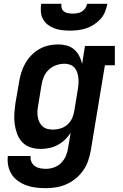

<svg xmlns="http://www.w3.org/2000/svg" viewBox="-20 -770 640 1003"><path d="M220 213Q194 213 168 210Q142 207 118.5 198.5Q95 190 75 176Q55 162 41.5 141.5Q28 121 23 96Q18 71 21 45H140Q138 61 144 75Q150 89 162 97.5Q174 106 189 109Q204 112 220 112Q241 112 262.5 104.5Q284 97 300 80.5Q316 64 324.5 43.5Q333 23 336 2L349 -76Q336 -56 318.5 -39.5Q301 -23 280 -12Q259 -1 236.5 3.5Q214 8 192 8Q164 8 138.5 -0.5Q113 -9 95.5 -28Q78 -47 69 -72Q60 -97 56.5 -123.5Q53 -150 55 -177.5Q57 -205 61 -233L80 -343Q84 -368 91.5 -392Q99 -416 112 -439Q125 -462 144 -481.5Q163 -501 186 -514Q209 -527 234 -532.5Q259 -538 284 -538Q307 -538 329 -532Q351 -526 367.5 -511.5Q384 -497 394 -477.5Q404 -458 409 -436L424 -530H580V-429H528L454 18Q449 45 440 71Q431 97 414.5 120.5Q398 144 375.5 162.5Q353 181 327 192.5Q301 204 273.5 208.5Q246 213 220 213ZM257 -93Q277 -93 296.5 -99Q316 -105 332 -119Q348 -133 356.5 -152Q365 -171 368 -190L386 -300Q389 -316 390 -331.5Q391 -347 389.5 -362Q388 -377 383.5 -391Q379 -405 369.5 -416Q360 -427 346 -432Q332 -437 317 -437Q295 -437 273.5 -429.5Q252 -422 235 -406Q218 -390 209 -369Q200 -348 197 -327L179 -217Q176 -202 175.5 -187Q175 -172 177.5 -158Q180 -144 186.5 -131Q193 -118 203.5 -109Q214 -100 228 -96.5Q242 -93 257 -93ZM345 -610Q324 -610 303.5 -612.5Q283 -615 264 -622Q245 -629 229.5 -641Q214 -653 204.5 -670.5Q195 -688 193.5 -708.5Q192 -729 195 -750H301Q299 -738 302.5 -727Q306 -716 315 -709.5Q324 -703 336 -701Q348 -699 359 -699Q372 -699 384 -701Q396 -703 407 -709.5Q418 -716 425.5 -727Q433 -738 435 -750H541Q537 -729 528.5 -708Q520 -687 505 -670.5Q490 -654 470.5 -641.5Q451 -629 430 -622Q409 -615 387.5 -612.5Q366 -610 345 -610Z"/></svg>

Font: Iosevka Slab Extended Oblique
Style: Bold
Weight: 700
Width: 7
Italic angle: -9°
Monospace: yes
Designer: Belleve Invis
Foundry: Belleve Invis
Version: Version 11.1.1; ttfautohint (v1.8.3)